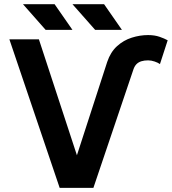

<svg xmlns="http://www.w3.org/2000/svg" viewBox="-20 -914 838 934"><path d="M629.6 -577.9Q635 -593 644.3 -602.3Q653.6 -611.6 667.7 -616Q681.9 -620.4 700.4 -620.4Q716.1 -620.4 732.4 -614.7Q748.8 -609.1 758.1 -602.3L795.7 -718Q780.5 -726.6 756.2 -735Q731.9 -743.4 700.4 -743.4Q660.6 -743.4 621 -730.8Q581.3 -718.3 549.6 -689.7Q517.8 -661.1 501.5 -612.8L354.2 -158.7L169.2 -722.7H25.6L270.3 0H434.3ZM202.1 -768.6 91.8 -893.6H245.6L332.5 -768.6ZM442.9 -768.6 332.5 -893.6H486.3L573.2 -768.6Z"/></svg>

Font: Giphurs
Style: Regular
Weight: 400
Version: Version 2.010